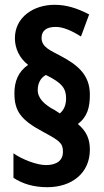

<svg xmlns="http://www.w3.org/2000/svg" viewBox="-20 -778 431 799"><path d="M40 -390C40 -316 66 -279 160 -229C228 -192 242 -183 242 -146C242 -112 218 -91 171 -91C134 -91 73 -114 36 -140V-38C74 -13 120 1 177 1C278 1 354 -57 354 -155C354 -198 341 -231 304 -262C344 -292 354 -332 354 -384C354 -467 303 -508 231 -546C190 -568 153 -582 153 -620C153 -651 174 -666 212 -666C242 -666 278 -651 317 -626L351 -718C299 -745 255 -758 207 -758C119 -758 42 -706 42 -619C42 -576 61 -536 97 -508C56 -480 40 -439 40 -390ZM137 -403C137 -430 148 -454 171 -466C239 -433 255 -409 255 -369C255 -344 248 -322 229 -306L209 -319C165 -342 137 -369 137 -403Z"/></svg>

Font: Noto Sans Gurmukhi UI ExtraCondensed
Style: Bold
Weight: 700
Width: 2
Designer: Jelle Bosma - Monotype Design Team
Foundry: Monotype Imaging Inc.
Version: Version 2.004